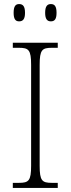

<svg xmlns="http://www.w3.org/2000/svg" viewBox="-20 -924 348 944"><path d="M230 -819C248 -819 258 -829 258 -861C258 -894 248 -904 230 -904C213 -904 202 -894 202 -861C202 -829 213 -819 230 -819ZM74 -819C92 -819 103 -829 103 -861C103 -894 92 -904 74 -904C57 -904 47 -894 47 -861C47 -829 57 -819 74 -819ZM43 0H264V-25H235C187 -25 175 -35 175 -109V-605C175 -679 187 -689 235 -689H264V-714H43V-689H73C121 -689 133 -679 133 -605V-109C133 -35 121 -25 73 -25H43Z"/></svg>

Font: Noto Serif Hebrew SemiCondensed ExtraLight
Style: Regular
Weight: 200
Width: 4
Designer: Monotype Design Team
Foundry: Monotype Imaging Inc.
Version: Version 2.004